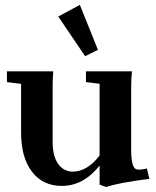

<svg xmlns="http://www.w3.org/2000/svg" viewBox="-20 -746 637 782"><path d="M326.7 -517.1 217.3 -678.7 305.2 -726.1 378.9 -543ZM231.4 11.2Q154.8 11.2 110.4 -46.4Q65.9 -104 65.9 -206.1V-404.3L8.3 -411.6V-455.6H196.8Q194.3 -421.4 194.3 -390.6V-168.5Q194.3 -110.4 216.6 -78.9Q238.8 -47.4 276.4 -46.9Q306.2 -46.9 334.7 -64.5Q363.3 -82 385.7 -113.3V-404.8L330.1 -411.6V-455.6H517.6Q514.2 -423.8 514.2 -390.6V-134.8Q514.2 -102.5 518.6 -84.2Q522.9 -65.9 529.1 -60.5Q535.2 -55.2 543.9 -55.2Q563 -55.2 578.1 -60.1L588.4 -17.6Q461.9 -1.5 413.1 15.6L385.7 6.3V-71.8Q320.3 11.2 231.4 11.2Z"/></svg>

Font: Elstob 6pt
Style: Bold
Weight: 700
Designer: Peter S. Baker
Version: Version 1.015